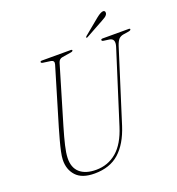

<svg xmlns="http://www.w3.org/2000/svg" viewBox="-151 -968 1015 1101"><g transform="rotate(-20 356.5 -417.0)"><path d="M463.5 -191.5 602 -628.5Q616.5 -676 579.5 -681L546.5 -685.5Q535.5 -687 535.5 -693.5Q535.5 -700 546 -700H706Q713 -700 713 -695.5Q713 -688.5 698.5 -686L666.5 -681Q648 -678 637.2 -666.8Q626.5 -655.5 617.5 -628.5L479 -190.5Q447 -90.5 389.5 -39Q332 12.5 238.5 12.5Q162 12.5 126.5 -26.2Q91 -65 93 -124.5Q93.5 -143.5 99.8 -173Q106 -202.5 115.5 -237Q125 -271.5 134.5 -304.5L238.5 -653Q245 -675.5 223.5 -679.5L177 -686Q165 -687.5 165 -694Q165.5 -700 175 -700H351.5Q359.5 -700 359.5 -695.5Q359.5 -688.5 345.5 -686.5L292.5 -678Q272.5 -675 266 -653L162 -303Q144 -242 133.8 -198.5Q123.5 -155 122.5 -124.5Q120.5 -66 155 -35.2Q189.5 -4.5 254 -4.5Q326.5 -4.5 380 -50Q433.5 -95.5 463.5 -191.5ZM558 -822.5Q589.5 -848 604 -845.5Q611 -844 612.8 -837.2Q614.5 -830.5 611.5 -824Q606.5 -814.5 597.2 -808.8Q588 -803 575.5 -796L466.5 -736Q461 -733 459.5 -736.5Q457.5 -739.5 464 -745Z"/></g></svg>

Font: Fraunces 144pt Soft Thin
Style: Italic
Weight: 100
Italic angle: -16°
Version: Version 1.000;[0bf87f6ff]